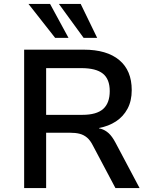

<svg xmlns="http://www.w3.org/2000/svg" viewBox="-20 -958 776 978"><path d="M103 0V-705H407Q524 -705 587.5 -652Q651 -599 651 -499Q651 -444 629.5 -404Q608 -364 570.5 -339.5Q533 -315 484 -306L485 -304L494 -302Q515 -296 533 -280Q551 -264 569 -230L691 0H568L453 -217Q440 -243 423.5 -257Q407 -271 386 -276.5Q365 -282 334 -282H215V0ZM215 -373H399Q472 -373 505.5 -403Q539 -433 539 -494Q539 -555 504 -583Q469 -611 394 -611H215ZM406 -765 280 -938H391L475 -765ZM261 -765 125 -938H235L329 -765Z"/></svg>

Font: Nunito Sans 7pt SemiBold
Style: Regular
Weight: 600
Designer: Vernon Adams
Foundry: Vernon Adams
Version: Version 3.101;gftools[0.9.27]